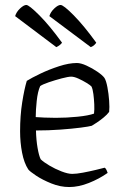

<svg xmlns="http://www.w3.org/2000/svg" viewBox="-20 -754 504 774"><path d="M259 0Q223 0 187 -14.5Q151 -29 125.5 -46Q100 -63 94 -71Q77 -97 69 -138.5Q61 -180 61 -225Q61 -288 69.5 -341.5Q78 -395 88 -428Q107 -440 142.5 -457Q178 -474 218 -487Q258 -500 290 -500Q306 -500 329 -489.5Q352 -479 372.5 -465Q393 -451 401 -440Q408 -429 413 -402.5Q418 -376 420 -348Q422 -320 420 -303Q412 -292 398 -280.5Q384 -269 370.5 -260Q357 -251 350 -247Q340 -244 305.5 -239.5Q271 -235 223 -231.5Q175 -228 125 -228Q126 -189 131.5 -157.5Q137 -126 144 -112Q155 -101 178.5 -87Q202 -73 228 -63Q254 -53 271 -53Q288 -53 314.5 -58Q341 -63 366 -69Q391 -75 402 -78Q406 -76 409.5 -68.5Q413 -61 414 -57Q380 -33 338.5 -16.5Q297 0 259 0ZM205 -279Q249 -279 293 -283.5Q337 -288 359 -296Q361 -312 360 -333.5Q359 -355 356.5 -374.5Q354 -394 349 -405Q345 -410 329.5 -419.5Q314 -429 296.5 -437Q279 -445 267 -445Q255 -445 228.5 -438Q202 -431 177 -422.5Q152 -414 142 -407Q132 -385 128 -347Q124 -309 124 -282Q138 -281 159.5 -280Q181 -279 205 -279ZM207 -564 41 -689Q46 -706 61 -720Q76 -734 86 -734Q97 -734 138.5 -692.5Q180 -651 230 -582Q228 -578 221 -572.5Q214 -567 207 -564ZM346 -564 179 -689Q184 -706 199 -720Q214 -734 224 -734Q236 -734 277 -692.5Q318 -651 368 -582Q366 -578 360 -572.5Q354 -567 346 -564Z"/></svg>

Font: Texturina Thin
Style: Regular
Weight: 100
Designer: Guillermo Torres Carreño
Foundry: Omnibus-Type
Version: Version 1.002; ttfautohint (v1.8.3)